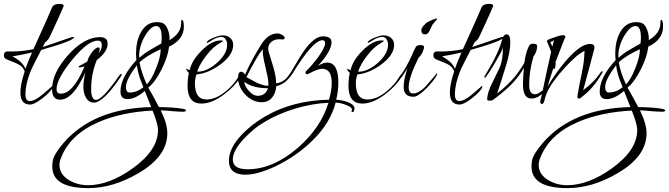

<svg xmlns="http://www.w3.org/2000/svg" viewBox="-21 -514 3443 988"><path d="M134 24Q84 24 84 -37Q84 -81 106 -146Q102 -159 92 -169.5Q82 -180 66 -187Q53 -193 39.5 -198Q26 -203 12 -209Q-1 -215 -1 -230Q-1 -246 13 -249H40Q93 -249 151 -261L152 -263L218 -409Q223 -420 230 -437Q237 -454 247 -476Q255 -494 286 -494Q307 -494 307 -484Q307 -481 270 -400Q232 -316 228 -312Q226 -310 221.5 -305.5Q217 -301 211 -296Q207 -289 199 -272Q214 -277 250.5 -289.5Q287 -302 345 -322Q349 -323 352 -323.5Q355 -324 356 -324Q360 -324 360 -322Q360 -305 191 -257Q171 -218 157 -190.5Q143 -163 136 -146Q123 -114 116.5 -84.5Q110 -55 110 -27Q110 6 132 6Q159 6 203 -32Q226 -52 237 -61.5Q248 -71 248 -71Q251 -71 251 -68Q251 -65 248 -59Q232 -35 197 -8Q156 24 134 24ZM110 -160Q117 -180 125.5 -201Q134 -222 144 -244Q119 -238 93.5 -233Q68 -228 43 -224Q95 -197 110 -160Z M462 14Q435 14 420 -14Q408 -37 408 -67Q408 -82 410.5 -100.5Q413 -119 418 -141Q355 -1 288 -1Q247 -1 247 -54Q247 -139 329 -230Q412 -323 494 -323Q533 -323 533 -289Q533 -247 477 -205Q448 -133 448 -57Q448 0 473 0Q506 0 593 -126Q599 -134 602 -134Q605 -134 605 -130Q605 -125 601 -120Q511 14 462 14ZM292 -32Q355 -32 414 -172Q406 -170 399.5 -168.5Q393 -167 388 -167Q384 -167 384 -170Q384 -175 398 -180Q403 -183 411 -187.5Q419 -192 429 -198Q431 -215 450 -242Q469 -270 486 -270Q492 -270 492 -261Q492 -254 487 -239Q503 -261 503 -282Q503 -305 482 -305Q432 -305 351 -207Q270 -108 270 -55Q270 -32 292 -32Z M433 454Q248 454 248 343Q248 336 248.5 329.5Q249 323 250 316Q253 297 267 274Q281 251 304 224Q458 44 757 37L724 -46Q675 -4 635 -4Q599 -4 599 -43Q599 -116 681 -205Q680 -214 679.5 -222.5Q679 -231 679 -239Q679 -300 702 -344Q731 -400 786 -400Q792 -400 797.5 -399.5Q803 -399 808 -398Q831 -393 843 -361Q854 -331 851 -307Q911 -343 911 -394Q911 -412 915 -412Q925 -412 925 -377Q925 -310 849 -274Q843 -222 812 -160Q779 -93 742 -63Q752 -47 765.5 -22Q779 3 797 37Q877 38 920 46Q936 49 936 54Q936 61 920 61Q902 61 864 58Q845 56 830.5 55Q816 54 806 54Q840 122 840 172Q840 291 690 378Q560 454 433 454ZM696 -216Q706 -226 719.5 -236Q733 -246 750 -256Q765 -265 780 -273.5Q795 -282 809 -290Q810 -298 810.5 -306Q811 -314 811 -321Q811 -380 783 -380Q759 -380 734 -343Q714 -314 705 -285Q695 -256 695 -227Q695 -219 696 -216ZM734 -80Q746 -91 758.5 -112.5Q771 -134 783 -165Q795 -195 800.5 -219Q806 -243 806 -261Q733 -227 697 -194Q701 -168 710.5 -139.5Q720 -111 734 -80ZM646 -38Q683 -38 717 -65Q700 -107 696 -120Q691 -137 688 -151Q685 -165 683 -178Q627 -104 627 -67Q627 -38 646 -38ZM432 439Q541 439 662 352Q792 259 792 155Q792 124 764 55Q685 59 616.5 73.5Q548 88 489 113Q339 177 292 301Q285 318 285 335Q285 384 336 414Q379 439 432 439Z M1015 19Q944 19 944 -73Q944 -87 945.5 -103.5Q947 -120 951 -139Q947 -142 943 -147.5Q939 -153 935 -161Q939 -160 943.5 -157.5Q948 -155 955 -153Q966 -203 1015 -252Q1068 -306 1115 -306Q1126 -306 1126 -303Q1126 -301 1112 -293Q1075 -273 1043 -231Q1009 -189 994 -147Q995 -146 995 -146Q995 -146 996 -145Q1044 -145 1096 -191Q1148 -237 1148 -285Q1148 -299 1140 -312Q1133 -324 1118 -324Q1099 -324 1073 -309Q1048 -293 1045 -293Q1043 -293 1043 -294Q1043 -306 1078 -320Q1108 -332 1125 -332Q1149 -332 1163 -319Q1179 -306 1179 -283Q1179 -230 1110 -180Q1048 -136 990 -131Q982 -107 982 -85Q982 -2 1042 -2Q1088 -2 1138 -42Q1180 -75 1208 -122Q1217 -136 1223 -136Q1224 -136 1224 -134Q1224 -130 1216 -116Q1185 -67 1129 -26Q1068 19 1015 19Z M1326 12Q1279 12 1241 -27Q1204 -67 1204 -114Q1204 -145 1220 -145Q1230 -145 1240 -130Q1270 -200 1325 -288Q1360 -342 1407 -342Q1417 -342 1430 -335Q1444 -327 1444 -318Q1444 -311 1431 -311Q1430 -311 1428 -311Q1426 -311 1423 -312H1415Q1392 -312 1376 -299Q1359 -285 1359 -264Q1359 -256 1362 -247Q1368 -227 1374 -207Q1380 -187 1386 -167Q1393 -143 1396.5 -122.5Q1400 -102 1400 -85Q1427 -89 1446 -105Q1458 -115 1478 -145Q1481 -149 1484 -149Q1487 -149 1487 -145Q1487 -141 1485 -138Q1451 -81 1401 -71Q1398 -36 1380 -13Q1361 12 1326 12ZM1359 -72Q1360 -76 1360 -79Q1360 -82 1360 -86Q1360 -99 1355.5 -121.5Q1351 -144 1343 -177Q1328 -240 1332 -261Q1306 -234 1247 -117Q1266 -107 1279.5 -99.5Q1293 -92 1301 -88Q1331 -74 1359 -72ZM1305 -21Q1345 -21 1358 -60Q1278 -60 1236 -93Q1238 -70 1260 -46Q1282 -21 1305 -21Z M1243 385Q1157 385 1157 313Q1157 249 1222 180Q1272 127 1342 86Q1483 3 1672 -1Q1686 -49 1686 -87Q1686 -160 1637 -160Q1620 -160 1590 -146Q1576 -139 1568.5 -135.5Q1561 -132 1561 -132Q1551 -132 1551 -141Q1551 -145 1556 -150Q1570 -163 1584.5 -180Q1599 -197 1614 -217Q1652 -269 1652 -292Q1652 -307 1638 -307Q1589 -307 1484 -135Q1481 -129 1477 -129Q1473 -129 1473 -134Q1473 -138 1476 -142Q1484 -156 1494 -173Q1504 -190 1516 -210Q1585 -327 1640 -327Q1685 -327 1685 -297Q1685 -251 1615 -175Q1643 -192 1662 -192Q1720 -192 1720 -90Q1720 -65 1717 -43Q1714 -21 1709 -1Q1722 0 1736 2.5Q1750 5 1765 10Q1803 24 1803 43Q1803 63 1791 63Q1788 63 1788 59Q1788 56 1789 55Q1790 53 1790 50Q1790 36 1754 24Q1727 14 1706 14Q1679 120 1585 211Q1503 291 1392 344Q1302 385 1243 385ZM1253 357Q1383 357 1510 248Q1630 144 1669 15Q1589 18 1497 45Q1404 74 1338 115Q1310 131 1285 152Q1260 173 1237 197Q1177 260 1177 307Q1177 357 1253 357Z M1843 19Q1772 19 1772 -73Q1772 -87 1773.5 -103.5Q1775 -120 1779 -139Q1775 -142 1771 -147.5Q1767 -153 1763 -161Q1767 -160 1771.5 -157.5Q1776 -155 1783 -153Q1794 -203 1843 -252Q1896 -306 1943 -306Q1954 -306 1954 -303Q1954 -301 1940 -293Q1903 -273 1871 -231Q1837 -189 1822 -147Q1823 -146 1823 -146Q1823 -146 1824 -145Q1872 -145 1924 -191Q1976 -237 1976 -285Q1976 -299 1968 -312Q1961 -324 1946 -324Q1927 -324 1901 -309Q1876 -293 1873 -293Q1871 -293 1871 -294Q1871 -306 1906 -320Q1936 -332 1953 -332Q1977 -332 1991 -319Q2007 -306 2007 -283Q2007 -230 1938 -180Q1876 -136 1818 -131Q1810 -107 1810 -85Q1810 -2 1870 -2Q1916 -2 1966 -42Q2008 -75 2036 -122Q2045 -136 2051 -136Q2052 -136 2052 -134Q2052 -130 2044 -116Q2013 -67 1957 -26Q1896 19 1843 19Z M2167 -337Q2147 -337 2147 -358Q2147 -369 2159 -382Q2166 -390 2171.5 -395Q2177 -400 2182 -402Q2218 -419 2225 -419Q2228 -419 2228 -417Q2228 -414 2205 -388Q2204 -387 2201 -379.5Q2198 -372 2190 -357Q2181 -337 2167 -337ZM2107 -16Q2056 -16 2056 -67Q2056 -105 2076 -163Q2072 -156 2067.5 -149Q2063 -142 2058 -135Q2045 -113 2040 -113Q2038 -113 2038 -116Q2038 -124 2044 -131Q2068 -164 2097 -226Q2100 -234 2105.5 -246Q2111 -258 2119 -273Q2124 -282 2144 -282Q2161 -282 2161 -272Q2161 -262 2152 -242Q2141 -222 2134 -219Q2082 -115 2082 -66Q2082 -33 2104 -33Q2140 -33 2183 -85Q2228 -137 2227 -137Q2229 -137 2229 -134Q2229 -133 2227 -127Q2218 -111 2204.5 -94.5Q2191 -78 2174 -60Q2130 -16 2107 -16Z M2344 24Q2294 24 2294 -37Q2294 -81 2316 -146Q2312 -159 2302 -169.5Q2292 -180 2276 -187Q2263 -193 2249.5 -198Q2236 -203 2222 -209Q2209 -215 2209 -230Q2209 -246 2223 -249H2250Q2303 -249 2361 -261L2362 -263L2428 -409Q2433 -420 2440 -437Q2447 -454 2457 -476Q2465 -494 2496 -494Q2517 -494 2517 -484Q2517 -481 2480 -400Q2442 -316 2438 -312Q2436 -310 2431.5 -305.5Q2427 -301 2421 -296Q2417 -289 2409 -272Q2424 -277 2460.5 -289.5Q2497 -302 2555 -322Q2559 -323 2562 -323.5Q2565 -324 2566 -324Q2570 -324 2570 -322Q2570 -305 2401 -257Q2381 -218 2367 -190.5Q2353 -163 2346 -146Q2333 -114 2326.5 -84.5Q2320 -55 2320 -27Q2320 6 2342 6Q2369 6 2413 -32Q2436 -52 2447 -61.5Q2458 -71 2458 -71Q2461 -71 2461 -68Q2461 -65 2458 -59Q2442 -35 2407 -8Q2366 24 2344 24ZM2320 -160Q2327 -180 2335.5 -201Q2344 -222 2354 -244Q2329 -238 2303.5 -233Q2278 -228 2253 -224Q2305 -197 2320 -160Z M2497 4Q2486 4 2486 -2Q2486 -38 2515 -94Q2551 -164 2557 -185Q2567 -221 2567 -270Q2565 -260 2554.5 -240.5Q2544 -221 2527 -192Q2511 -164 2498.5 -145.5Q2486 -127 2478 -116Q2478 -115 2476 -115Q2471 -115 2471 -119Q2471 -119 2478.5 -132Q2486 -145 2501 -170Q2549 -254 2563 -311Q2569 -337 2587 -337Q2605 -337 2605 -295Q2605 -273 2599 -240Q2593 -207 2579 -164Q2569 -131 2558.5 -98Q2548 -65 2537 -33Q2574 -61 2608.5 -97Q2643 -133 2671 -180L2677 -190Q2682 -226 2689.5 -249Q2697 -272 2704 -282Q2710 -289 2722 -289Q2743 -289 2743 -278Q2743 -248 2724 -223Q2702 -148 2702 -77Q2702 -29 2732 -29Q2747 -29 2767 -46Q2787 -63 2786 -63Q2789 -63 2789 -57V-55Q2755 -7 2713 -7Q2670 -7 2670 -81Q2670 -99 2671.5 -120Q2673 -141 2675 -166Q2637 -94 2550 -26Q2545 -22 2536 -15Q2527 -8 2516 0Q2511 4 2497 4Z M2768 21Q2759 21 2759 8V6Q2763 -8 2767.5 -29Q2772 -50 2778 -78Q2784 -106 2793 -148.5Q2802 -191 2815 -247Q2814 -249 2811.5 -256.5Q2809 -264 2804 -276Q2799 -289 2796 -295Q2793 -301 2793 -301Q2793 -308 2810 -314Q2860 -333 2874 -333Q2889 -333 2889 -324Q2889 -324 2889 -324Q2888 -327 2838 -196V-187Q2838 -159 2829 -159Q2828 -159 2826 -162Q2818 -137 2810.5 -114.5Q2803 -92 2797 -70Q2819 -106 2842.5 -139Q2866 -172 2891 -201Q2966 -288 3015 -288Q3038 -288 3038 -270Q3038 -264 3035 -255Q3026 -221 3012.5 -169.5Q2999 -118 2980 -50Q3038 -93 3070 -142Q3075 -148 3077 -148Q3080 -148 3080 -144Q3080 -142 3077 -137Q3033 -59 2970 -13Q2966 -7 2957 -7Q2950 -7 2950 -15Q2950 -17 2952.5 -33.5Q2955 -50 2961 -80Q2966 -102 2970 -123Q2974 -144 2978 -166Q2983 -191 2984.5 -212.5Q2986 -234 2987 -252Q2965 -242 2939.5 -219.5Q2914 -197 2883 -163Q2826 -100 2801 -53Q2787 -26 2780 5Q2776 21 2768 21ZM2821 -274 2830 -307Q2825 -303 2811 -297Q2814 -291 2816.5 -285Q2819 -279 2821 -274Z M2899 454Q2714 454 2714 343Q2714 336 2714.5 329.5Q2715 323 2716 316Q2719 297 2733 274Q2747 251 2770 224Q2924 44 3223 37L3190 -46Q3141 -4 3101 -4Q3065 -4 3065 -43Q3065 -116 3147 -205Q3146 -214 3145.5 -222.5Q3145 -231 3145 -239Q3145 -300 3168 -344Q3197 -400 3252 -400Q3258 -400 3263.5 -399.5Q3269 -399 3274 -398Q3297 -393 3309 -361Q3320 -331 3317 -307Q3377 -343 3377 -394Q3377 -412 3381 -412Q3391 -412 3391 -377Q3391 -310 3315 -274Q3309 -222 3278 -160Q3245 -93 3208 -63Q3218 -47 3231.5 -22Q3245 3 3263 37Q3343 38 3386 46Q3402 49 3402 54Q3402 61 3386 61Q3368 61 3330 58Q3311 56 3296.5 55Q3282 54 3272 54Q3306 122 3306 172Q3306 291 3156 378Q3026 454 2899 454ZM3162 -216Q3172 -226 3185.5 -236Q3199 -246 3216 -256Q3231 -265 3246 -273.5Q3261 -282 3275 -290Q3276 -298 3276.5 -306Q3277 -314 3277 -321Q3277 -380 3249 -380Q3225 -380 3200 -343Q3180 -314 3171 -285Q3161 -256 3161 -227Q3161 -219 3162 -216ZM3200 -80Q3212 -91 3224.5 -112.5Q3237 -134 3249 -165Q3261 -195 3266.5 -219Q3272 -243 3272 -261Q3199 -227 3163 -194Q3167 -168 3176.5 -139.5Q3186 -111 3200 -80ZM3112 -38Q3149 -38 3183 -65Q3166 -107 3162 -120Q3157 -137 3154 -151Q3151 -165 3149 -178Q3093 -104 3093 -67Q3093 -38 3112 -38ZM2898 439Q3007 439 3128 352Q3258 259 3258 155Q3258 124 3230 55Q3151 59 3082.5 73.5Q3014 88 2955 113Q2805 177 2758 301Q2751 318 2751 335Q2751 384 2802 414Q2845 439 2898 439Z"/></svg>

Font: Ruthie
Style: Regular
Weight: 400
Designer: Robert E. Leuschke
Foundry: Robert E. Leuschke
Version: Version 1.012